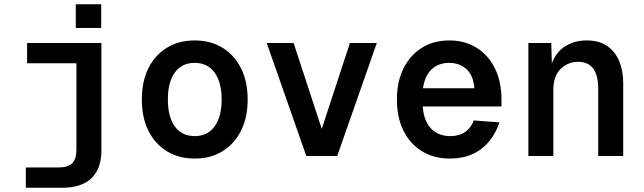

<svg xmlns="http://www.w3.org/2000/svg" viewBox="-20 -737 3040 907"><path d="M102 150V54H258Q300 54 320.5 35Q341 16 341 -32V-438H108V-534H459V-26Q459 59 412.5 104.5Q366 150 270 150ZM338 -605V-717H458V-605Z M900 12Q825 12 768.5 -22.5Q712 -57 681 -119.5Q650 -182 650 -267Q650 -352 681 -414.5Q712 -477 768.5 -511.5Q825 -546 900 -546Q975 -546 1031 -511.5Q1087 -477 1118.5 -414.5Q1150 -352 1150 -267Q1150 -182 1118.5 -119.5Q1087 -57 1031 -22.5Q975 12 900 12ZM900 -94Q960 -94 993.5 -139.5Q1027 -185 1027 -267Q1027 -349 993.5 -394.5Q960 -440 900 -440Q839 -440 806 -394.5Q773 -349 773 -267Q773 -185 806 -139.5Q839 -94 900 -94Z M1427 0 1240 -534H1367L1500 -128L1633 -534H1760L1573 0Z M2105 12Q2030 12 1973.5 -22.5Q1917 -57 1886 -119.5Q1855 -182 1855 -267Q1855 -351 1886 -413.5Q1917 -476 1972.5 -511Q2028 -546 2103 -546Q2175 -546 2230.5 -512Q2286 -478 2317.5 -415Q2349 -352 2349 -265V-234H1977Q1982 -165 2016.5 -129.5Q2051 -94 2107 -94Q2150 -94 2178 -114Q2206 -134 2218 -168L2339 -159Q2313 -79 2253.5 -33.5Q2194 12 2105 12ZM1978 -320H2221Q2216 -381 2183.5 -410.5Q2151 -440 2102 -440Q2051 -440 2019 -409.5Q1987 -379 1978 -320Z M2476 0V-534H2584L2587 -438Q2608 -493 2651.5 -519.5Q2695 -546 2751 -546Q2810 -546 2848 -520Q2886 -494 2905 -448.5Q2924 -403 2924 -345V0H2806V-317Q2806 -445 2711 -445Q2663 -445 2628.5 -411.5Q2594 -378 2594 -313V0Z"/></svg>

Font: Geist Mono SemiBold
Style: Regular
Weight: 600
Monospace: yes
Designer: Basement.studio, Andrés Briganti, Mateo Zaragoza
Foundry: Basement.studio, Vercel, Andrés Briganti, Guido Ferreyra, Mateo Zaragoza
Version: Version 1.500; ttfautohint (v1.8.4.7-5d5b)